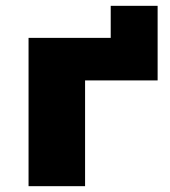

<svg xmlns="http://www.w3.org/2000/svg" viewBox="-20 -639 585 659"><path d="M78 0V-509H360V-619H521V-363H272V0Z"/></svg>

Font: Nunito Sans 6pt Black
Style: Regular
Weight: 900
Version: Version 3.101;gftools[0.9.27]